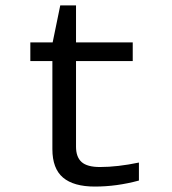

<svg xmlns="http://www.w3.org/2000/svg" viewBox="-20 -686 640 714"><path d="M92.8 -459V-528.3H175.8L204.1 -666H262.7V-528.3H473.6V-459H262.7V-140.6Q262.7 -102.1 283.4 -83.5Q304.2 -64.9 351.6 -64.9Q417 -64.9 496.6 -81.5V-14.6Q414.1 7.8 333 7.8Q253.9 7.8 214.4 -25.6Q174.8 -59.1 174.8 -131.3V-459Z"/></svg>

Font: Cousine
Style: Regular
Weight: 400
Monospace: yes
Designer: Steve Matteson
Foundry: Ascender Corporation
Version: Version 1.20